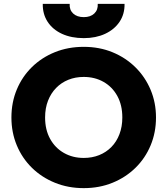

<svg xmlns="http://www.w3.org/2000/svg" viewBox="-20 -957 866 992"><path d="M412.5 15Q332 15 263.8 -12.8Q195.5 -40.5 145 -90Q94.5 -139.5 66.8 -206Q39 -272.5 39 -350Q39 -428 66.8 -494.5Q94.5 -561 145 -610.5Q195.5 -660 263.8 -687.5Q332 -715 412.5 -715Q493.5 -715 561.5 -687Q629.5 -659 680 -609Q730.5 -559 758.2 -492.8Q786 -426.5 786 -350Q786 -272.5 758.2 -206Q730.5 -139.5 680 -90Q629.5 -40.5 561.5 -12.8Q493.5 15 412.5 15ZM412.5 -141Q456 -141 492.2 -155.5Q528.5 -170 555.5 -197.5Q582.5 -225 597.2 -263.8Q612 -302.5 612 -350Q612 -414 586.2 -461Q560.5 -508 515.2 -533.8Q470 -559.5 412.5 -559.5Q369.5 -559.5 333 -544.8Q296.5 -530 269.8 -502.5Q243 -475 228 -436.5Q213 -398 213 -350Q213 -286.5 239 -239.5Q265 -192.5 310.2 -166.8Q355.5 -141 412.5 -141ZM413 -760Q348.5 -760 300.2 -782.2Q252 -804.5 226 -844.5Q200 -884.5 201 -937H340Q338 -906 358 -887.2Q378 -868.5 413 -868.5Q447.5 -868.5 467.2 -887.2Q487 -906 485 -937H623.5Q624.5 -884.5 597.8 -844.5Q571 -804.5 523 -782.2Q475 -760 413 -760Z"/></svg>

Font: Geologica Cursive
Style: Bold
Weight: 700
Designer: Sindre Bremnes, Frode Helland
Foundry: Monokrom Skriftforlag AS
Version: Version 1.010;gftools[0.9.28]